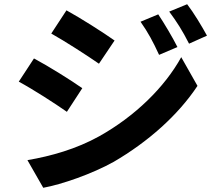

<svg xmlns="http://www.w3.org/2000/svg" viewBox="-20 -836 1040 910"><path d="M730 -768 646 -733C682 -682 705 -639 734 -576L821 -613C798 -659 758 -726 730 -768ZM867 -816 782 -781C819 -731 844 -692 876 -629L961 -667C937 -711 898 -776 867 -816ZM295 -787 223 -677C289 -640 393 -573 449 -534L523 -644C471 -681 361 -751 295 -787ZM110 -77 185 54C273 38 417 -12 519 -69C682 -164 824 -290 916 -429L839 -565C760 -422 620 -285 450 -190C342 -130 222 -96 110 -77ZM141 -559 69 -449C136 -413 240 -346 297 -306L370 -418C319 -454 209 -523 141 -559Z"/></svg>

Font: Noto Sans HK
Style: Bold
Weight: 700
Designer: Ryoko NISHIZUKA 西塚涼子 (kana, bopomofo & ideographs); Paul D. Hunt (Latin, Greek & Cyrillic); Sandoll Communications 산돌커뮤니
Foundry: Adobe
Version: Version 2.002;hotconv 1.0.116;makeotfexe 2.5.65601